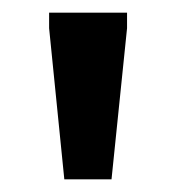

<svg xmlns="http://www.w3.org/2000/svg" viewBox="-20 -718 278 303"><path d="M81.5 -435 57.5 -673.5V-698H180.5V-673.5L156 -435Z"/></svg>

Font: Newsreader 9pt Medium
Style: Regular
Weight: 500
Designer: Hugues Gentile
Foundry: Production Type
Version: Version 1.003